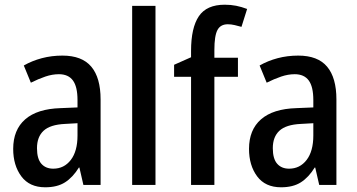

<svg xmlns="http://www.w3.org/2000/svg" viewBox="-20 -785 1514 815"><path d="M245 -549Q328 -549 367.5 -502Q407 -455 407 -363V0H334L317 -74H315Q289 -32 256 -11Q223 10 172 10Q105 10 70.5 -36.5Q36 -83 36 -153Q36 -234 87 -278.5Q138 -323 237 -326L309 -329V-360Q309 -417 289.5 -443.5Q270 -470 230 -470Q202 -470 172.5 -460Q143 -450 111 -434L81 -507Q116 -527 157.5 -538Q199 -549 245 -549ZM256 -259Q193 -256 165 -230Q137 -204 137 -156Q137 -111 155.5 -90Q174 -69 206 -69Q252 -69 280.5 -106Q309 -143 309 -210V-262Z M640 0H541V-760H640Z M990 -459H890V0H791V-459H719V-510L791 -542V-569Q791 -667 824 -716Q857 -765 934 -765Q960 -765 982.5 -760.5Q1005 -756 1029 -747L1005 -671Q991 -675 976 -678.5Q961 -682 947 -682Q916 -682 903 -657.5Q890 -633 890 -573V-540H990Z M1246 -549Q1329 -549 1368.5 -502Q1408 -455 1408 -363V0H1335L1318 -74H1316Q1290 -32 1257 -11Q1224 10 1173 10Q1106 10 1071.5 -36.5Q1037 -83 1037 -153Q1037 -234 1088 -278.5Q1139 -323 1238 -326L1310 -329V-360Q1310 -417 1290.5 -443.5Q1271 -470 1231 -470Q1203 -470 1173.5 -460Q1144 -450 1112 -434L1082 -507Q1117 -527 1158.5 -538Q1200 -549 1246 -549ZM1257 -259Q1194 -256 1166 -230Q1138 -204 1138 -156Q1138 -111 1156.5 -90Q1175 -69 1207 -69Q1253 -69 1281.5 -106Q1310 -143 1310 -210V-262Z"/></svg>

Font: Noto Sans Lao Condensed Medium
Style: Regular
Weight: 500
Width: 3
Designer: Monotype Design Team
Foundry: Monotype Imaging Inc.
Version: Version 2.003; ttfautohint (v1.8.4.7-5d5b)